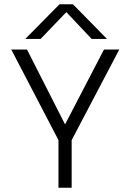

<svg xmlns="http://www.w3.org/2000/svg" viewBox="-20 -883 615 903"><path d="M260 -863H323L483 -700H411L292 -826L171 -700H99ZM255 -224 33 -650H107L286 -298L469 -650H541L317 -224V0H255Z"/></svg>

Font: Overused Grotesk Book
Style: Regular
Weight: 350
Version: Version 0.003